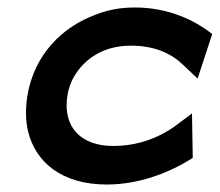

<svg xmlns="http://www.w3.org/2000/svg" viewBox="-20 -482 587 513"><path d="M53 -225C48 -192 48 -160 55 -131C75 -48 146 11 265 11C354 11 435 -22 495 -60L493 -179L445 -143C402 -113 347 -92 282 -92C197 -92 147 -142 160 -226C163 -245 169 -263 179 -279C206 -325 257 -360 329 -360C394 -360 438 -339 470 -308L508 -272L547 -391C499 -429 429 -462 340 -462C303 -462 269 -456 236 -443C146 -410 71 -336 53 -225Z"/></svg>

Font: Charger Sport
Style: BlkObl
Weight: 900
Designer: Jasper
Foundry: Cannot Into Space Fonts
Version: Version 1.1